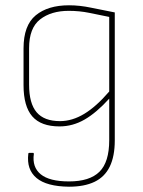

<svg xmlns="http://www.w3.org/2000/svg" viewBox="-20 -510 542 726"><path d="M241 196Q156 195 118 163Q80 131 87 72Q87 68 91 68H105Q108 68 108 72Q101 122 134 149Q167 176 241 176Q319 176 356 139.5Q393 103 393 20V-43Q393 -66 393 -89.5Q393 -113 393 -135V-137Q345 -84 300 -58Q255 -32 205 -32Q135 -32 102 -70Q69 -108 69 -188V-327Q69 -414 115 -452Q161 -490 241 -490Q281 -490 324 -481Q367 -472 414 -463V21Q414 81 395 120Q376 159 337.5 177.5Q299 196 241 196ZM207 -52Q253 -52 298.5 -79.5Q344 -107 393 -164V-446Q354 -454 317 -461.5Q280 -469 240 -469Q173 -469 131.5 -436.5Q90 -404 90 -328V-190Q90 -119 118.5 -85.5Q147 -52 207 -52Z"/></svg>

Font: Sofia Sans Semi Condensed Thin
Style: Regular
Weight: 250
Version: Version 4.100